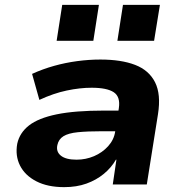

<svg xmlns="http://www.w3.org/2000/svg" viewBox="-20 -759 746 790"><path d="M244 11Q176 11 129.5 -13Q83 -37 62.5 -77.5Q42 -118 51 -168Q61 -213 99.5 -243Q138 -273 213 -288.5Q288 -304 408 -304H491L478 -219H400Q340 -219 300.5 -215Q261 -211 241 -198.5Q221 -186 216 -162Q210 -135 230.5 -118.5Q251 -102 295 -102Q333 -102 367 -116.5Q401 -131 425 -157.5Q449 -184 454 -218L469 -314Q476 -361 448 -379.5Q420 -398 357 -398Q309 -398 254.5 -386.5Q200 -375 142 -348L112 -455Q156 -475 202.5 -488Q249 -501 297.5 -507.5Q346 -514 393 -514Q479 -514 536 -492Q593 -470 618 -420.5Q643 -371 630 -289L584 0H444L459 -102H457Q438 -69 407 -43.5Q376 -18 335.5 -3.5Q295 11 244 11ZM463 -591 486 -739H638L614 -591ZM213 -591 236 -739H387L364 -591Z"/></svg>

Font: Nunito Sans 7pt SemiExpanded ExtraBold
Style: Italic
Weight: 800
Width: 6
Italic angle: -9°
Designer: Vernon Adams
Foundry: Vernon Adams
Version: Version 3.101;gftools[0.9.27]